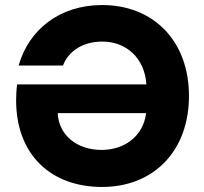

<svg xmlns="http://www.w3.org/2000/svg" viewBox="-20 -734 811 762"><path d="M44 -336C44 -120 182 8 385 8C592 8 730 -137 730 -353C730 -571 590 -714 385 -714C217 -714 94 -616 54 -474H230C253 -534 312 -569 386 -569C480 -569 554 -505 561 -399H48C45 -377 44 -355 44 -336ZM209 -285H560C548 -192 473 -139 383 -139C285 -139 213 -198 209 -285Z"/></svg>

Font: Malmofest
Style: Bold
Weight: 700
Designer: Jonny Pinhorn (Poppins), Kolossal
Version: Version 1.004;Glyphs 3.1.2 (3151)